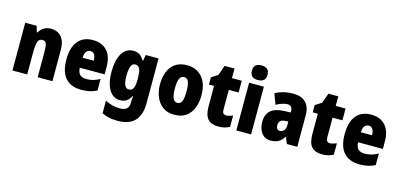

<svg xmlns="http://www.w3.org/2000/svg" viewBox="-82 -1342 4482 2148"><g transform="rotate(15 2158.5 -268.0)"><path d="M353 -563Q429 -563 473.5 -511.5Q518 -460 518 -360V0H347V-306Q347 -361 336 -389Q325 -417 293 -417Q253 -417 239.5 -378.5Q226 -340 226 -250V0H55V-553H187L207 -484H216Q259 -563 353 -563Z M838 -562Q943 -562 1002.5 -497.5Q1062 -433 1062 -310V-225H775Q777 -121 877 -121Q920 -121 955.5 -131Q991 -141 1032 -164V-30Q961 10 854 10Q732 10 669 -61.5Q606 -133 606 -274Q606 -416 666.5 -489Q727 -562 838 -562ZM843 -436Q815 -436 796.5 -414Q778 -392 776 -341H905Q905 -389 888.5 -412.5Q872 -436 843 -436Z M1305 -563Q1349 -563 1378.5 -544.5Q1408 -526 1431 -484H1438L1451 -553H1599V-34Q1599 99 1535 169.5Q1471 240 1332 240Q1278 240 1235 230.5Q1192 221 1153 201V56Q1199 79 1239.5 89Q1280 99 1325 99Q1373 99 1400.5 78Q1428 57 1428 10V3Q1428 -12 1429.5 -33Q1431 -54 1434 -71H1428Q1407 -31 1377 -10.5Q1347 10 1300 10Q1222 10 1175.5 -65Q1129 -140 1129 -273Q1129 -410 1176 -486.5Q1223 -563 1305 -563ZM1364 -421Q1302 -421 1302 -271Q1302 -132 1365 -132Q1402 -132 1417.5 -162Q1433 -192 1433 -256V-283Q1433 -355 1417.5 -388Q1402 -421 1364 -421Z M2170 -278Q2170 -201 2145.5 -135Q2121 -69 2067.5 -29.5Q2014 10 1929 10Q1850 10 1796.5 -29Q1743 -68 1716 -133.5Q1689 -199 1689 -278Q1689 -361 1715 -425.5Q1741 -490 1795 -526.5Q1849 -563 1931 -563Q2002 -563 2056 -529.5Q2110 -496 2140 -432.5Q2170 -369 2170 -278ZM1862 -277Q1862 -203 1878 -165Q1894 -127 1930 -127Q1967 -127 1982 -165Q1997 -203 1997 -278Q1997 -352 1982 -389Q1967 -426 1930 -426Q1894 -426 1878 -389Q1862 -352 1862 -277Z M2493 -133Q2511 -133 2530 -138.5Q2549 -144 2570 -152V-21Q2542 -6 2510.5 2Q2479 10 2439 10Q2358 10 2318 -35Q2278 -80 2278 -182V-417H2219V-501L2293 -548L2335 -664H2449V-553H2563V-417H2449V-187Q2449 -133 2493 -133Z M2733 -776Q2777 -776 2800.5 -756Q2824 -736 2824 -691Q2824 -647 2800 -627Q2776 -607 2733 -607Q2691 -607 2667 -627Q2643 -647 2643 -691Q2643 -736 2666 -756Q2689 -776 2733 -776ZM2819 -553V0H2648V-553Z M3162 -563Q3251 -563 3302.5 -513Q3354 -463 3354 -363V0H3233L3203 -73H3199Q3170 -30 3136 -10Q3102 10 3045 10Q2998 10 2966.5 -14Q2935 -38 2919 -78.5Q2903 -119 2903 -169Q2903 -258 2955 -301.5Q3007 -345 3106 -349L3184 -352V-364Q3184 -432 3126 -432Q3074 -432 2997 -391L2951 -513Q2994 -537 3047 -550Q3100 -563 3162 -563ZM3150 -245Q3075 -242 3075 -177Q3075 -121 3119 -121Q3146 -121 3165 -143Q3184 -165 3184 -200V-247Z M3695 -133Q3713 -133 3732 -138.5Q3751 -144 3772 -152V-21Q3744 -6 3712.5 2Q3681 10 3641 10Q3560 10 3520 -35Q3480 -80 3480 -182V-417H3421V-501L3495 -548L3537 -664H3651V-553H3765V-417H3651V-187Q3651 -133 3695 -133Z M4061 -562Q4166 -562 4225.5 -497.5Q4285 -433 4285 -310V-225H3998Q4000 -121 4100 -121Q4143 -121 4178.5 -131Q4214 -141 4255 -164V-30Q4184 10 4077 10Q3955 10 3892 -61.5Q3829 -133 3829 -274Q3829 -416 3889.5 -489Q3950 -562 4061 -562ZM4066 -436Q4038 -436 4019.5 -414Q4001 -392 3999 -341H4128Q4128 -389 4111.5 -412.5Q4095 -436 4066 -436Z"/></g></svg>

Font: Noto Sans Gujarati UI Condensed Black
Style: Regular
Weight: 900
Width: 3
Designer: Jelle Bosma - Monotype Design Team, Universal Thirst
Foundry: Monotype Imaging Inc.
Version: Version 2.106; ttfautohint (v1.8.4.7-5d5b)